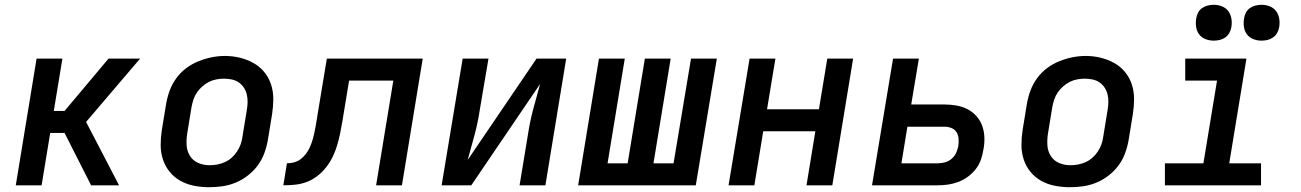

<svg xmlns="http://www.w3.org/2000/svg" viewBox="-20 -775 5440 803"><path d="M46 0 133 -530H241L205 -311H250L434 -530H566L340 -265L478 0H361L250 -219H190L154 0Z M854 8Q823 8 792 2Q761 -4 735 -18.5Q709 -33 690 -56Q671 -79 661.5 -108Q652 -137 652 -168.5Q652 -200 657 -232L675 -342Q680 -370 690 -397Q700 -424 717.5 -448Q735 -472 759 -490Q783 -508 810.5 -519Q838 -530 865.5 -535.5Q893 -541 921 -541Q953 -541 983.5 -533.5Q1014 -526 1040 -511.5Q1066 -497 1085 -474Q1104 -451 1113.5 -422Q1123 -393 1123 -361.5Q1123 -330 1118 -298L1100 -188Q1095 -160 1085 -133Q1075 -106 1057.5 -82.5Q1040 -59 1016 -40.5Q992 -22 965 -11Q938 0 910 4Q882 8 854 8ZM856 -84Q873 -84 889 -87Q905 -90 920.5 -97Q936 -104 949 -115.5Q962 -127 971.5 -141.5Q981 -156 986.5 -171.5Q992 -187 994 -203L1012 -313Q1015 -330 1015.5 -346.5Q1016 -363 1012.5 -378.5Q1009 -394 1000.5 -407.5Q992 -421 979 -430Q966 -439 950 -442.5Q934 -446 917 -446Q901 -446 885 -443Q869 -440 854 -432.5Q839 -425 826 -413.5Q813 -402 803.5 -388Q794 -374 789 -358.5Q784 -343 781 -327L763 -217Q759 -192 760.5 -167.5Q762 -143 774.5 -123Q787 -103 809 -93.5Q831 -84 856 -84Z M1165 0 1180 -92Q1195 -92 1210 -96Q1225 -100 1237.5 -109.5Q1250 -119 1259.5 -131.5Q1269 -144 1275.5 -158.5Q1282 -173 1286.5 -187.5Q1291 -202 1294 -216.5Q1297 -231 1300 -246Q1303 -261 1305 -276Q1305 -276 1305 -277Q1305 -278 1306 -279V-280Q1306 -281 1306 -282Q1306 -283 1306 -283L1347 -530H1748L1661 0H1553L1625 -438H1440L1412 -268Q1408 -244 1403 -219.5Q1398 -195 1391 -170.5Q1384 -146 1373 -122.5Q1362 -99 1346 -78Q1330 -57 1308.5 -40Q1287 -23 1263 -14Q1239 -5 1214 -2.5Q1189 0 1165 0Z M1827 0 1915 -530H2023L1987 -318Q1983 -291 1977.5 -264.5Q1972 -238 1965 -211.5Q1958 -185 1950.5 -159Q1943 -133 1936 -106L2224 -530H2348L2261 0H2153L2188 -212Q2192 -239 2197.5 -265.5Q2203 -292 2210 -318.5Q2217 -345 2224.5 -371Q2232 -397 2239 -424L1951 0Z M2398 0 2485 -530H2593L2521 -92H2605L2677 -530H2785L2713 -92H2797L2870 -530H2978L2890 0Z M3027 0 3115 -530H3223L3188 -318H3405L3440 -530H3548L3461 0H3353L3390 -226H3172L3135 0Z M3627 0 3715 -530H3823L3791 -338H3931Q3956 -338 3981 -333.5Q4006 -329 4027 -318Q4048 -307 4064 -289Q4080 -271 4088 -248.5Q4096 -226 4097 -200.5Q4098 -175 4093 -150Q4090 -129 4082.5 -107.5Q4075 -86 4061 -68Q4047 -50 4028 -36Q4009 -22 3987.5 -14Q3966 -6 3944.5 -3Q3923 0 3902 0ZM3750 -92H3902Q3917 -92 3932 -96Q3947 -100 3959.5 -110.5Q3972 -121 3978.5 -135Q3985 -149 3988 -164Q3990 -179 3989 -194.5Q3988 -210 3980.5 -222Q3973 -234 3959.5 -239.5Q3946 -245 3931 -245H3775Z M4454 8Q4423 8 4392 2Q4361 -4 4335 -18.5Q4309 -33 4290 -56Q4271 -79 4261.5 -108Q4252 -137 4252 -168.5Q4252 -200 4257 -232L4275 -342Q4280 -370 4290 -397Q4300 -424 4317.5 -448Q4335 -472 4359 -490Q4383 -508 4410.5 -519Q4438 -530 4465.5 -535.5Q4493 -541 4521 -541Q4553 -541 4583.5 -533.5Q4614 -526 4640 -511.5Q4666 -497 4685 -474Q4704 -451 4713.5 -422Q4723 -393 4723 -361.5Q4723 -330 4718 -298L4700 -188Q4695 -160 4685 -133Q4675 -106 4657.5 -82.5Q4640 -59 4616 -40.5Q4592 -22 4565 -11Q4538 0 4510 4Q4482 8 4454 8ZM4456 -84Q4473 -84 4489 -87Q4505 -90 4520.5 -97Q4536 -104 4549 -115.5Q4562 -127 4571.5 -141.5Q4581 -156 4586.5 -171.5Q4592 -187 4594 -203L4612 -313Q4615 -330 4615.5 -346.5Q4616 -363 4612.5 -378.5Q4609 -394 4600.5 -407.5Q4592 -421 4579 -430Q4566 -439 4550 -442.5Q4534 -446 4517 -446Q4501 -446 4485 -443Q4469 -440 4454 -432.5Q4439 -425 4426 -413.5Q4413 -402 4403.5 -388Q4394 -374 4389 -358.5Q4384 -343 4381 -327L4363 -217Q4359 -192 4360.5 -167.5Q4362 -143 4374.5 -123Q4387 -103 4409 -93.5Q4431 -84 4456 -84Z M4852 0V-92H5013L5070 -438H4937V-530H5193L5121 -92H5254V0ZM5256 -605Q5238 -605 5221.5 -611.5Q5205 -618 5195 -631.5Q5185 -645 5182.5 -662.5Q5180 -680 5183 -698Q5185 -711 5191 -722.5Q5197 -734 5208 -741.5Q5219 -749 5231.5 -752Q5244 -755 5256 -755Q5274 -755 5290.5 -748.5Q5307 -742 5317 -728.5Q5327 -715 5330 -697.5Q5333 -680 5330 -662Q5328 -649 5321.5 -637.5Q5315 -626 5304.5 -618.5Q5294 -611 5281.5 -608Q5269 -605 5256 -605ZM5056 -605Q5038 -605 5021.5 -611.5Q5005 -618 4995 -631.5Q4985 -645 4982.5 -662.5Q4980 -680 4983 -698Q4985 -711 4991 -722.5Q4997 -734 5008 -741.5Q5019 -749 5031.5 -752Q5044 -755 5056 -755Q5074 -755 5090.5 -748.5Q5107 -742 5117 -728.5Q5127 -715 5130 -697.5Q5133 -680 5130 -662Q5128 -649 5121.5 -637.5Q5115 -626 5104.5 -618.5Q5094 -611 5081.5 -608Q5069 -605 5056 -605Z"/></svg>

Font: Iosevka Curly SmBdExObl
Style: Regular
Weight: 600
Width: 7
Italic angle: -9°
Monospace: yes
Designer: Belleve Invis
Foundry: Belleve Invis
Version: Version 11.1.0; ttfautohint (v1.8.3)